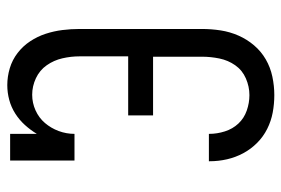

<svg xmlns="http://www.w3.org/2000/svg" viewBox="-146 -638 791 540"><g transform="rotate(-90 250.0 -367.5)"><path d="M253 8Q228 8 204 3.5Q180 -1 158 -12Q136 -23 118.5 -40.5Q101 -58 89.5 -79.5Q78 -101 72.5 -125Q67 -149 67 -174V-176H144V-175Q144 -153 151 -131Q158 -109 173 -93Q188 -77 209.5 -69.5Q231 -62 253 -62Q277 -62 300 -72Q323 -82 337 -102Q351 -122 356 -146.5Q361 -171 361 -195V-333H196V-403H362V-540Q362 -564 356.5 -588Q351 -612 337 -632Q323 -652 300.5 -662.5Q278 -673 254 -673Q231 -673 210 -663.5Q189 -654 174.5 -637Q160 -620 152 -598.5Q144 -577 144 -554H69V-735H144V-660Q155 -678 169 -693.5Q183 -709 201 -720.5Q219 -732 239.5 -737.5Q260 -743 281 -743Q305 -743 328.5 -736Q352 -729 371.5 -714Q391 -699 404.5 -678.5Q418 -658 425.5 -635Q433 -612 436 -588Q439 -564 439 -540V-195Q439 -169 435 -143Q431 -117 420.5 -93Q410 -69 393 -49Q376 -29 353.5 -16Q331 -3 305 2.5Q279 8 253 8Z"/></g></svg>

Font: Iosevka Curly Slab
Style: Regular
Weight: 400
Monospace: yes
Designer: Belleve Invis
Foundry: Belleve Invis
Version: Version 22.1.2; ttfautohint (v1.8.4)